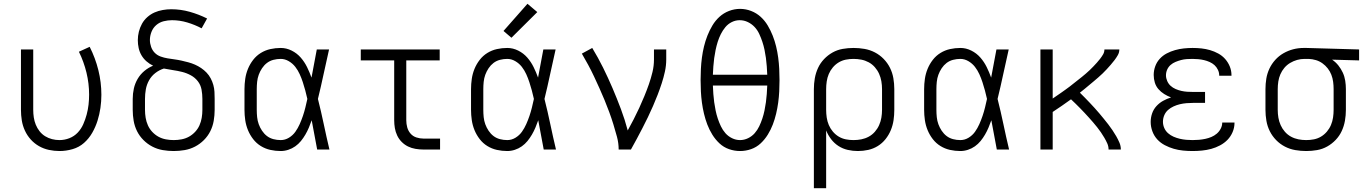

<svg xmlns="http://www.w3.org/2000/svg" viewBox="-20 -792 7240 1017"><path d="M296 8Q267 8 239 2Q211 -4 186.5 -18Q162 -32 143 -53Q124 -74 112 -100Q100 -126 95.5 -154Q91 -182 91 -210V-530H156V-210Q156 -190 159 -170Q162 -150 169.5 -131.5Q177 -113 189.5 -97Q202 -81 219 -70.5Q236 -60 255.5 -55Q275 -50 295 -50Q322 -50 347.5 -60Q373 -70 391.5 -89.5Q410 -109 421 -134Q432 -159 439 -185Q446 -211 449 -237.5Q452 -264 452 -291Q452 -350 438 -407.5Q424 -465 398 -518L455 -544Q485 -485 501 -420.5Q517 -356 517 -290Q517 -255 512 -220.5Q507 -186 496.5 -152.5Q486 -119 468.5 -88.5Q451 -58 425 -35Q399 -12 364.5 -2Q330 8 296 8Z M900 8Q871 8 842 3Q813 -2 787 -15.5Q761 -29 740 -50Q719 -71 706 -97Q693 -123 688 -152Q683 -181 683 -210V-268Q683 -296 689 -323Q695 -350 709 -374Q723 -398 744.5 -416Q766 -434 791 -444Q772 -453 756 -467Q740 -481 729.5 -499Q719 -517 714.5 -537.5Q710 -558 710 -579Q710 -602 715.5 -624Q721 -646 732 -666Q743 -686 760.5 -701.5Q778 -717 798.5 -726Q819 -735 842 -739Q865 -743 887 -743Q937 -743 985 -729.5Q1033 -716 1077 -694L1048 -642Q1012 -661 972 -673Q932 -685 891 -685Q869 -685 847 -679.5Q825 -674 808 -659.5Q791 -645 782.5 -623.5Q774 -602 774 -580Q774 -562 780.5 -543.5Q787 -525 800 -512Q813 -499 831 -492.5Q849 -486 867.5 -483Q886 -480 904.5 -477.5Q923 -475 941 -471Q959 -467 977.5 -462Q996 -457 1013 -449.5Q1030 -442 1045.5 -431.5Q1061 -421 1074 -407.5Q1087 -394 1096 -377Q1105 -360 1110 -342Q1115 -324 1116 -305.5Q1117 -287 1117 -268V-210Q1117 -181 1112 -152Q1107 -123 1094 -97Q1081 -71 1060 -50Q1039 -29 1013 -15.5Q987 -2 958 3Q929 8 900 8ZM900 -50Q921 -50 942 -54Q963 -58 981 -68Q999 -78 1013.5 -93.5Q1028 -109 1036.5 -128Q1045 -147 1048.5 -168Q1052 -189 1052 -210V-268Q1052 -293 1047.5 -317.5Q1043 -342 1028 -361.5Q1013 -381 991 -393Q969 -405 945 -411Q921 -417 896.5 -420.5Q872 -424 848 -429Q823 -421 802.5 -405Q782 -389 769.5 -366.5Q757 -344 752.5 -319Q748 -294 748 -268V-210Q748 -189 751.5 -168Q755 -147 763.5 -128Q772 -109 786.5 -93.5Q801 -78 819 -68Q837 -58 858 -54Q879 -50 900 -50Z M1467 8Q1439 8 1412 2Q1385 -4 1361.5 -18.5Q1338 -33 1321 -55Q1304 -77 1293.5 -102.5Q1283 -128 1279 -155.5Q1275 -183 1275 -210V-320Q1275 -347 1279 -374.5Q1283 -402 1293.5 -427.5Q1304 -453 1321 -475Q1338 -497 1361.5 -511.5Q1385 -526 1412 -532Q1439 -538 1467 -538Q1497 -538 1525 -524Q1553 -510 1573 -487Q1593 -464 1606.5 -436.5Q1620 -409 1630 -381Q1637 -418 1644 -455.5Q1651 -493 1658 -530H1723Q1708 -465 1694 -399Q1680 -333 1664 -268Q1681 -201 1695 -134Q1709 -67 1725 0H1660Q1653 -39 1645.5 -77.5Q1638 -116 1631 -155Q1624 -135 1616 -116Q1608 -97 1597.5 -79Q1587 -61 1574 -45Q1561 -29 1544 -17Q1527 -5 1507 1.5Q1487 8 1467 8ZM1467 -50Q1490 -50 1510.5 -62.5Q1531 -75 1544.5 -94Q1558 -113 1567.5 -134.5Q1577 -156 1584.5 -178Q1592 -200 1597.5 -222.5Q1603 -245 1608 -268Q1603 -291 1597 -313Q1591 -335 1584 -356.5Q1577 -378 1567.5 -399Q1558 -420 1544 -438Q1530 -456 1509.5 -468Q1489 -480 1467 -480Q1447 -480 1428 -475Q1409 -470 1394 -458.5Q1379 -447 1368 -430.5Q1357 -414 1350.5 -396Q1344 -378 1342 -358.5Q1340 -339 1340 -320V-210Q1340 -191 1342 -171.5Q1344 -152 1350.5 -134Q1357 -116 1368 -99.5Q1379 -83 1394 -71.5Q1409 -60 1428 -55Q1447 -50 1467 -50Z M2222 0Q2202 0 2181 -3.5Q2160 -7 2141.5 -16Q2123 -25 2108 -40Q2093 -55 2084 -74Q2075 -93 2071.5 -113.5Q2068 -134 2068 -155V-472H1891V-530H2309V-472H2132V-155Q2132 -136 2137 -117.5Q2142 -99 2154.5 -84.5Q2167 -70 2185.5 -64Q2204 -58 2222 -58H2311V0Z M2667 8Q2639 8 2612 2Q2585 -4 2561.5 -18.5Q2538 -33 2521 -55Q2504 -77 2493.5 -102.5Q2483 -128 2479 -155.5Q2475 -183 2475 -210V-320Q2475 -347 2479 -374.5Q2483 -402 2493.5 -427.5Q2504 -453 2521 -475Q2538 -497 2561.5 -511.5Q2585 -526 2612 -532Q2639 -538 2667 -538Q2697 -538 2725 -524Q2753 -510 2773 -487Q2793 -464 2806.5 -436.5Q2820 -409 2830 -381Q2837 -418 2844 -455.5Q2851 -493 2858 -530H2923Q2908 -465 2894 -399Q2880 -333 2864 -268Q2881 -201 2895 -134Q2909 -67 2925 0H2860Q2853 -39 2845.5 -77.5Q2838 -116 2831 -155Q2824 -135 2816 -116Q2808 -97 2797.5 -79Q2787 -61 2774 -45Q2761 -29 2744 -17Q2727 -5 2707 1.5Q2687 8 2667 8ZM2667 -50Q2690 -50 2710.5 -62.5Q2731 -75 2744.5 -94Q2758 -113 2767.5 -134.5Q2777 -156 2784.5 -178Q2792 -200 2797.5 -222.5Q2803 -245 2808 -268Q2803 -291 2797 -313Q2791 -335 2784 -356.5Q2777 -378 2767.5 -399Q2758 -420 2744 -438Q2730 -456 2709.5 -468Q2689 -480 2667 -480Q2647 -480 2628 -475Q2609 -470 2594 -458.5Q2579 -447 2568 -430.5Q2557 -414 2550.5 -396Q2544 -378 2542 -358.5Q2540 -339 2540 -320V-210Q2540 -191 2542 -171.5Q2544 -152 2550.5 -134Q2557 -116 2568 -99.5Q2579 -83 2594 -71.5Q2609 -60 2628 -55Q2647 -50 2667 -50ZM2689 -592 2647 -628 2774 -772 2826 -728Z M3257 0Q3257 -34 3248 -67.5Q3239 -101 3229 -133.5Q3219 -166 3207 -198.5Q3195 -231 3182 -262.5Q3169 -294 3155 -325Q3141 -356 3126.5 -387Q3112 -418 3095.5 -448.5Q3079 -479 3062 -508L3117 -538Q3148 -487 3174.5 -433.5Q3201 -380 3224.5 -325Q3248 -270 3269 -214Q3290 -158 3305 -101Q3321 -130 3336.5 -160Q3352 -190 3366 -220.5Q3380 -251 3393 -282.5Q3406 -314 3417 -345.5Q3428 -377 3436 -410Q3444 -443 3444 -477V-530H3509V-477Q3509 -445 3502 -413Q3495 -381 3485 -350.5Q3475 -320 3463.5 -290Q3452 -260 3439 -230.5Q3426 -201 3412 -171.5Q3398 -142 3383 -113.5Q3368 -85 3353 -56.5Q3338 -28 3322 0Z M3900 8Q3870 8 3841.5 -2Q3813 -12 3791 -32.5Q3769 -53 3753 -79Q3737 -105 3726.5 -132.5Q3716 -160 3709 -189.5Q3702 -219 3698 -248.5Q3694 -278 3692.5 -308Q3691 -338 3691 -368Q3691 -397 3692.5 -427Q3694 -457 3698 -487Q3702 -517 3709 -546Q3716 -575 3727 -603Q3738 -631 3753.5 -657Q3769 -683 3791 -703Q3813 -723 3841.5 -734Q3870 -745 3900 -745Q3930 -745 3958.5 -734Q3987 -723 4009 -703Q4031 -683 4046.5 -657Q4062 -631 4073 -603Q4084 -575 4091 -546Q4098 -517 4102 -487Q4106 -457 4107.5 -427Q4109 -397 4109 -367Q4109 -338 4107.5 -308Q4106 -278 4102 -248.5Q4098 -219 4091 -189.5Q4084 -160 4073.5 -132.5Q4063 -105 4047 -79Q4031 -53 4009 -32.5Q3987 -12 3958.5 -2Q3930 8 3900 8ZM3756 -396H4044Q4043 -419 4041.5 -441Q4040 -463 4037 -485Q4034 -507 4029.5 -528.5Q4025 -550 4018 -571Q4011 -592 4001.5 -612.5Q3992 -633 3977 -649Q3962 -665 3941.5 -675Q3921 -685 3898 -685Q3876 -685 3856 -675Q3836 -665 3822 -648Q3808 -631 3798 -611Q3788 -591 3781.5 -570Q3775 -549 3770.5 -527.5Q3766 -506 3763 -484Q3760 -462 3758.5 -440Q3757 -418 3756 -396ZM3900 -50Q3922 -50 3942.5 -60Q3963 -70 3977.5 -86.5Q3992 -103 4001.5 -123Q4011 -143 4018 -164Q4025 -185 4029.5 -207Q4034 -229 4037 -250.5Q4040 -272 4041.5 -294Q4043 -316 4044 -339H3756Q3757 -316 3758.5 -294Q3760 -272 3763 -250.5Q3766 -229 3770.5 -207Q3775 -185 3782 -164Q3789 -143 3798.5 -123Q3808 -103 3822.5 -86.5Q3837 -70 3857.5 -60Q3878 -50 3900 -50Z M4291 205V-320Q4291 -349 4296 -377.5Q4301 -406 4313 -432Q4325 -458 4345 -479Q4365 -500 4390 -514Q4415 -528 4443.5 -533Q4472 -538 4501 -538Q4530 -538 4559 -533Q4588 -528 4614 -514.5Q4640 -501 4660.5 -480Q4681 -459 4694 -433Q4707 -407 4712 -378Q4717 -349 4717 -320V-210Q4717 -182 4713 -155Q4709 -128 4698.5 -102.5Q4688 -77 4670.5 -55Q4653 -33 4629.5 -18.5Q4606 -4 4579 2Q4552 8 4524 8Q4497 8 4470.5 2Q4444 -4 4421.5 -18.5Q4399 -33 4382.5 -54.5Q4366 -76 4356 -101V205ZM4501 -50Q4522 -50 4542.5 -54Q4563 -58 4581.5 -68Q4600 -78 4614 -94Q4628 -110 4636.5 -129Q4645 -148 4648.5 -168.5Q4652 -189 4652 -210V-320Q4652 -341 4648.5 -361.5Q4645 -382 4636.5 -401Q4628 -420 4614 -436Q4600 -452 4581.5 -462Q4563 -472 4542.5 -476Q4522 -480 4501 -480Q4480 -480 4460 -476Q4440 -472 4422.5 -461.5Q4405 -451 4391.5 -435Q4378 -419 4370 -400Q4362 -381 4359 -360.5Q4356 -340 4356 -320V-210Q4356 -190 4359 -169.5Q4362 -149 4370 -130Q4378 -111 4391.5 -95Q4405 -79 4422.5 -68.5Q4440 -58 4460 -54Q4480 -50 4501 -50Z M5067 8Q5039 8 5012 2Q4985 -4 4961.5 -18.5Q4938 -33 4921 -55Q4904 -77 4893.5 -102.5Q4883 -128 4879 -155.5Q4875 -183 4875 -210V-320Q4875 -347 4879 -374.5Q4883 -402 4893.5 -427.5Q4904 -453 4921 -475Q4938 -497 4961.5 -511.5Q4985 -526 5012 -532Q5039 -538 5067 -538Q5097 -538 5125 -524Q5153 -510 5173 -487Q5193 -464 5206.5 -436.5Q5220 -409 5230 -381Q5237 -418 5244 -455.5Q5251 -493 5258 -530H5323Q5308 -465 5294 -399Q5280 -333 5264 -268Q5281 -201 5295 -134Q5309 -67 5325 0H5260Q5253 -39 5245.5 -77.5Q5238 -116 5231 -155Q5224 -135 5216 -116Q5208 -97 5197.5 -79Q5187 -61 5174 -45Q5161 -29 5144 -17Q5127 -5 5107 1.5Q5087 8 5067 8ZM5067 -50Q5090 -50 5110.5 -62.5Q5131 -75 5144.5 -94Q5158 -113 5167.5 -134.5Q5177 -156 5184.5 -178Q5192 -200 5197.5 -222.5Q5203 -245 5208 -268Q5203 -291 5197 -313Q5191 -335 5184 -356.5Q5177 -378 5167.5 -399Q5158 -420 5144 -438Q5130 -456 5109.5 -468Q5089 -480 5067 -480Q5047 -480 5028 -475Q5009 -470 4994 -458.5Q4979 -447 4968 -430.5Q4957 -414 4950.5 -396Q4944 -378 4942 -358.5Q4940 -339 4940 -320V-210Q4940 -191 4942 -171.5Q4944 -152 4950.5 -134Q4957 -116 4968 -99.5Q4979 -83 4994 -71.5Q5009 -60 5028 -55Q5047 -50 5067 -50Z M5491 0V-530H5556V-270Q5567 -278 5578.5 -285.5Q5590 -293 5601 -301Q5612 -309 5623.5 -317Q5635 -325 5646 -333.5Q5657 -342 5667.5 -350.5Q5678 -359 5689 -367.5Q5700 -376 5710.5 -384.5Q5721 -393 5731.5 -402Q5742 -411 5752 -420.5Q5762 -430 5771.5 -440Q5781 -450 5790 -460Q5799 -470 5807.5 -481Q5816 -492 5823 -504Q5830 -516 5830 -530H5909Q5909 -514 5901 -500Q5893 -486 5883.5 -473.5Q5874 -461 5863.5 -449Q5853 -437 5842.5 -425.5Q5832 -414 5820.5 -403Q5809 -392 5797 -381.5Q5785 -371 5773 -361Q5761 -351 5749 -341Q5737 -331 5725 -321Q5713 -311 5700 -301Q5713 -288 5726.5 -274.5Q5740 -261 5752.5 -247.5Q5765 -234 5778 -220Q5791 -206 5803 -191.5Q5815 -177 5827 -162.5Q5839 -148 5850.5 -133Q5862 -118 5872.5 -102.5Q5883 -87 5892.5 -70.5Q5902 -54 5909.5 -36.5Q5917 -19 5917 0H5852Q5852 -17 5845 -32.5Q5838 -48 5829.5 -62.5Q5821 -77 5811.5 -91Q5802 -105 5791.5 -118Q5781 -131 5770 -144Q5759 -157 5747.5 -169.5Q5736 -182 5724.5 -194.5Q5713 -207 5701 -219Q5689 -231 5677 -243Q5665 -255 5653 -266Q5629 -249 5605 -232Q5581 -215 5556 -199V0Z M6297 8Q6272 8 6246.5 5.5Q6221 3 6197 -4Q6173 -11 6150 -23Q6127 -35 6110 -53.5Q6093 -72 6084 -96.5Q6075 -121 6075 -146Q6075 -169 6082.5 -191Q6090 -213 6105.5 -230Q6121 -247 6141 -258Q6161 -269 6183 -276Q6164 -283 6146.5 -294Q6129 -305 6116 -320Q6103 -335 6097 -354.5Q6091 -374 6091 -395Q6091 -418 6099 -440.5Q6107 -463 6123 -480.5Q6139 -498 6160 -509Q6181 -520 6204 -526.5Q6227 -533 6250.5 -535.5Q6274 -538 6297 -538Q6321 -538 6344 -535.5Q6367 -533 6389.5 -526.5Q6412 -520 6433 -508.5Q6454 -497 6469.5 -479.5Q6485 -462 6494 -440Q6503 -418 6503 -394Q6503 -393 6503 -392.5Q6503 -392 6503 -391H6438Q6438 -391 6438 -391.5Q6438 -392 6438 -393Q6438 -408 6431 -422.5Q6424 -437 6413 -447Q6402 -457 6387.5 -463.5Q6373 -470 6358 -473.5Q6343 -477 6328 -478.5Q6313 -480 6297 -480Q6282 -480 6266.5 -479Q6251 -478 6236 -474Q6221 -470 6206.5 -464Q6192 -458 6180.5 -448Q6169 -438 6162.5 -423.5Q6156 -409 6156 -393Q6156 -378 6162.5 -363Q6169 -348 6180.5 -337.5Q6192 -327 6207 -320.5Q6222 -314 6237.5 -310.5Q6253 -307 6268.5 -306Q6284 -305 6300 -305H6363V-247H6300Q6282 -247 6264.5 -245.5Q6247 -244 6230 -240Q6213 -236 6196.5 -228.5Q6180 -221 6167 -209.5Q6154 -198 6147 -181.5Q6140 -165 6140 -147Q6140 -130 6147 -114Q6154 -98 6167 -86.5Q6180 -75 6196 -68Q6212 -61 6229 -57Q6246 -53 6263 -51.5Q6280 -50 6297 -50Q6314 -50 6331 -51.5Q6348 -53 6364.5 -56.5Q6381 -60 6396.5 -66.5Q6412 -73 6425 -84Q6438 -95 6446 -110.5Q6454 -126 6454 -142Q6454 -142 6454 -142.5Q6454 -143 6454 -143H6519Q6519 -142 6519 -142Q6519 -142 6519 -141Q6519 -116 6509 -92.5Q6499 -69 6482 -51.5Q6465 -34 6442.5 -22Q6420 -10 6396 -3.5Q6372 3 6347 5.5Q6322 8 6297 8Z M6899 8Q6870 8 6841 3Q6812 -2 6786 -15.5Q6760 -29 6739.5 -50Q6719 -71 6706 -97Q6693 -123 6688 -152Q6683 -181 6683 -210V-320Q6683 -348 6687.5 -375.5Q6692 -403 6704 -428.5Q6716 -454 6735 -475Q6754 -496 6778.5 -510Q6803 -524 6830 -531Q6857 -538 6885 -538Q6889 -538 6892.5 -538Q6896 -538 6900 -538L7179 -530V-472L7036 -476Q7055 -463 7069 -445.5Q7083 -428 7092.5 -407.5Q7102 -387 7105.5 -364.5Q7109 -342 7109 -320V-210Q7109 -181 7104 -152.5Q7099 -124 7087 -98Q7075 -72 7055 -51Q7035 -30 7010 -16Q6985 -2 6956.5 3Q6928 8 6899 8ZM6899 -50Q6920 -50 6940 -54Q6960 -58 6977.5 -68.5Q6995 -79 7008.5 -95Q7022 -111 7030 -130Q7038 -149 7041 -169.5Q7044 -190 7044 -210V-320Q7044 -339 7041.5 -358.5Q7039 -378 7032 -396Q7025 -414 7013 -429.5Q7001 -445 6985 -456.5Q6969 -468 6950.5 -473.5Q6932 -479 6912 -480H6900Q6897 -480 6894.5 -480Q6892 -480 6890 -480Q6870 -480 6850.5 -474.5Q6831 -469 6813.5 -458.5Q6796 -448 6783 -432.5Q6770 -417 6762 -398.5Q6754 -380 6751 -360Q6748 -340 6748 -320V-210Q6748 -189 6751.5 -168.5Q6755 -148 6763.5 -129Q6772 -110 6786 -94Q6800 -78 6818.5 -68Q6837 -58 6857.5 -54Q6878 -50 6899 -50Z"/></svg>

Font: Iosevka Curly Light Extended
Style: Regular
Weight: 300
Width: 7
Monospace: yes
Designer: Belleve Invis
Foundry: Belleve Invis
Version: Version 11.1.0; ttfautohint (v1.8.3)